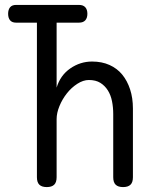

<svg xmlns="http://www.w3.org/2000/svg" viewBox="-20 -750 640 780"><path d="M45 -658Q29 -658 21 -667.5Q13 -677 13 -694Q13 -711 21 -720.5Q29 -730 45 -730H301Q318 -730 326.5 -720.5Q335 -711 335 -694Q335 -677 326.5 -667.5Q318 -658 301 -658H210V-394Q225 -444 265.5 -472Q306 -500 354 -500Q394 -500 425 -486Q456 -472 476.5 -447Q497 -422 508.5 -387Q520 -352 520 -309V-30Q520 -9 510 0.5Q500 10 480 10Q460 10 450 0.5Q440 -9 440 -30V-287Q440 -314 435 -339Q430 -364 418 -383Q406 -402 387.5 -413.5Q369 -425 341 -425Q318 -425 294 -409.5Q270 -394 251.5 -370.5Q233 -347 221.5 -319Q210 -291 210 -266V-30Q210 -9 200 0.5Q190 10 170 10Q150 10 140 0.5Q130 -9 130 -30V-658Z"/></svg>

Font: Maple Mono Normal NL Light
Style: Regular
Weight: 300
Monospace: yes
Designer: subframe7536
Version: Version 7.000